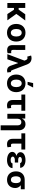

<svg xmlns="http://www.w3.org/2000/svg" viewBox="2390 -3216 1030 5850"><g transform="rotate(90 2905.0 -291.0)"><path d="M221.6 -545.5H71.7V0H221.6V-201.3H275.9L408.4 0H599.1L403.4 -273.8L604 -545.5H414.4L273.1 -343.8H221.6Z M977.6 10.7C1143.1 10.7 1246.1 -102.6 1246.1 -270.6C1246.1 -439.6 1143.1 -552.6 977.6 -552.6C812.1 -552.6 709.2 -439.6 709.2 -270.6C709.2 -102.6 812.1 10.7 977.6 10.7ZM862.9 -271.7C862.9 -366.8 902 -437.1 978.3 -437.1C1053.3 -437.1 1092.3 -366.8 1092.3 -271.7C1092.3 -176.5 1053.3 -106.5 978.3 -106.5C902 -106.5 862.9 -176.5 862.9 -271.7Z M1354.8 -545.5V-152.7C1355.5 -39.1 1415.1 6.4 1510.7 6.4C1544.4 6.4 1575.6 0.7 1600.5 -7.8V-119C1589.5 -117.9 1576.3 -116.1 1557.5 -116.1C1520.2 -116.1 1500.4 -127.1 1500 -170.8L1501.8 -545.5Z M2127.8 8.9C2148.4 9.2 2174.4 5.7 2188.2 1.1L2174.7 -110.1C2170.8 -109.7 2164.8 -108.7 2159.4 -108.7C2133.5 -108.7 2124.6 -124.6 2109 -166.2L1942.5 -604.4C1909.4 -690.3 1842.7 -737.2 1752.1 -737.2C1721.6 -737.2 1696 -731.9 1671.5 -723L1705.6 -605.8C1769.5 -623.9 1789.8 -613.6 1814.3 -553.3L1827.1 -521.3L1630.3 0H1785.9L1897.4 -324.6H1904.5L1986.9 -89.1C2012.1 -24.9 2062.1 8.9 2127.8 8.9Z M2519.5 10.7C2685 10.7 2788 -102.6 2788 -270.6C2788 -439.6 2685 -552.6 2519.5 -552.6C2354 -552.6 2251.1 -439.6 2251.1 -270.6C2251.1 -102.6 2354 10.7 2519.5 10.7ZM2404.8 -271.7C2404.8 -366.8 2443.9 -437.1 2520.2 -437.1C2595.2 -437.1 2634.2 -366.8 2634.2 -271.7C2634.2 -176.5 2595.2 -106.5 2520.2 -106.5C2443.9 -106.5 2404.8 -176.5 2404.8 -271.7ZM2473 -616.8H2562.1L2646.3 -785.5H2511Z M3354.4 -545.5H2860.1V-427.2H3027.3V-166.2C3027.3 -47.6 3087.7 9.9 3191.4 9.9C3229.4 9.9 3255.3 6.4 3285.5 -5.7L3270.2 -117.5C3254.6 -114 3243.3 -110.4 3221.2 -110.4C3192.5 -110.4 3174 -122.5 3174 -165.5V-427.2H3354.4Z M3598.4 -315.3C3598.4 -385.7 3641 -426.8 3701.7 -426.8C3762.8 -426.8 3798.7 -387.1 3798.7 -320.3V204.5H3949.9V-347.3C3949.9 -474.8 3876.1 -552.6 3761.7 -552.6C3681.1 -552.6 3622.2 -513.1 3597.7 -449.2H3591.3V-545.5H3447.1V0H3598.4Z M4536.6 -545.5H4042.3V-427.2H4209.5V-166.2C4209.5 -47.6 4269.9 9.9 4373.6 9.9C4411.6 9.9 4437.5 6.4 4467.7 -5.7L4452.4 -117.5C4436.8 -114 4425.4 -110.4 4403.4 -110.4C4374.6 -110.4 4356.2 -122.5 4356.2 -165.5V-427.2H4536.6Z M4607.2 -148.4C4607.6 -51.1 4718.4 9.9 4861.5 9.9C4986.9 9.9 5098 -47.2 5102.3 -157.3H4958.1C4952.8 -120.4 4921.2 -100.9 4853.7 -100.9C4788 -100.9 4752.1 -130 4751.4 -163C4752.1 -207.4 4801.1 -228 4854.4 -228H4931.8V-329.5H4854.4C4795.8 -329.5 4761.7 -350.9 4761.4 -383.5C4761.7 -414.8 4793 -442.5 4853.3 -442.5C4907 -442.5 4943.9 -425.8 4948.2 -389.9H5094.1C5089.1 -492.2 4989.3 -552.6 4860.8 -552.6C4718.8 -552.6 4616.8 -496.4 4616.5 -395.6C4616.8 -345.9 4653.1 -297.6 4729.4 -276.3C4644.9 -256.4 4607.6 -207.4 4607.2 -148.4Z M5201.7 -269.9V-258.5C5202.1 -105.8 5294.4 9.9 5460.2 9.9C5619 9.9 5709.2 -98.7 5708.8 -238.6V-248.6C5709.2 -313.2 5672.6 -371.4 5623.9 -409.4H5747.5V-528.4H5458.8C5293.3 -528.4 5202.1 -416.9 5201.7 -269.9ZM5351.6 -258.5V-269.9C5351.9 -345.2 5380.3 -409.4 5458.8 -409.4C5534.1 -409.4 5558.9 -345.2 5558.9 -269.9V-258.5C5558.9 -175.8 5534.1 -109 5460.2 -109C5378.6 -109 5351.9 -175.8 5351.6 -258.5Z"/></g></svg>

Font: Magic Ui Pro
Style: Bold
Weight: 700
Designer: Stefan Endress, Andreas Faust
Version: Version 1.000;FEAKit 1.0